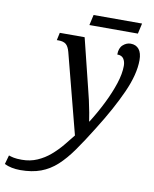

<svg xmlns="http://www.w3.org/2000/svg" viewBox="-250 -737 841 1049"><g transform="rotate(10 171.0 -212.0)"><path d="M-65 240Q-115 240 -153 222L-139 172Q-128 176 -111.5 179.5Q-95 183 -66 183Q-20 183 19 166Q58 149 90 121.5Q122 94 148.5 62Q175 30 197 2L82 -441Q74 -471 60 -482.5Q46 -494 19 -494H9L18 -536H156L223 -265Q230 -239 238 -203.5Q246 -168 252 -135.5Q258 -103 260 -87H262Q299 -146 328.5 -205.5Q358 -265 376 -320Q394 -375 394 -419Q394 -442 383.5 -458Q373 -474 348 -474Q348 -510 367.5 -527.5Q387 -545 410 -545Q440 -545 456.5 -524.5Q473 -504 473 -464Q473 -386 427 -283.5Q381 -181 303 -57Q256 19 216.5 75Q177 131 137 167.5Q97 204 48.5 222Q0 240 -65 240ZM170 -606 183 -664H452L439 -606Z"/></g></svg>

Font: Noto Serif SemiCondensed
Style: Italic
Weight: 400
Width: 4
Italic angle: -12°
Designer: Monotype Design Team
Foundry: Monotype Imaging Inc.
Version: Version 2.013